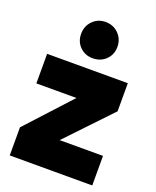

<svg xmlns="http://www.w3.org/2000/svg" viewBox="-151 -908 808 995"><g transform="rotate(20 253.5 -410.0)"><path d="M473 -406 242 -163H481V0H26V-155L249 -398H28V-561H473ZM257 -620Q215 -620 186.5 -648Q158 -676 158 -719Q158 -762 186.5 -791Q215 -820 257 -820Q300 -820 329 -791Q358 -762 358 -719Q358 -676 329 -648Q300 -620 257 -620Z"/></g></svg>

Font: Parkinsans ExtraBold
Style: Regular
Weight: 800
Designer: Red Stone, Indian Type Foundry
Foundry: Indian Type Foundry
Version: Version 1.000